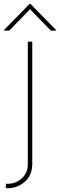

<svg xmlns="http://www.w3.org/2000/svg" viewBox="-43 -759 307 983"><path d="M99.4 -545.5H122.2V79.5Q122.2 137.1 84.7 170.8Q47.2 204.5 -2.8 204.5Q-5 204.5 -7.5 204.4Q-9.9 204.2 -14.2 203.1L-11.4 181.8H-2.8Q37.6 181.8 68.5 154.5Q99.4 127.1 99.4 79.5ZM4.3 -602.3 110.8 -711.6 217.3 -602.3H244.3V-605.1L113.6 -738.6H108L-22.7 -605.1V-602.3Z"/></svg>

Font: Inter UI Thin
Style: Regular
Weight: 100
Designer: Rasmus Andersson
Foundry: rsms
Version: 3.2;8d6f07862